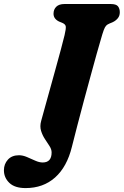

<svg xmlns="http://www.w3.org/2000/svg" viewBox="-114 -720 617 956"><path d="M387 -520Q380 -497.5 367.2 -451.2Q354.5 -405 338 -345Q321.5 -285 304.2 -220.5Q287 -156 271.2 -95.5Q255.5 -35 244 11Q219.5 111 160.2 163.8Q101 216.5 13.5 216.5Q-40.5 216.5 -67.5 190.5Q-94.5 164.5 -94.5 127.5Q-94.5 97 -74.8 75Q-55 53 -19.5 53Q-0.5 53 20.5 62Q41.5 71 61.5 80Q81.5 89 98.5 89Q143 89 143 39Q143 23.5 132.5 7.2Q122 -9 109.8 -27.5Q97.5 -46 90.5 -68.5Q83.5 -91 91 -118Q94.5 -130.5 105.2 -169.5Q116 -208.5 130.8 -261.8Q145.5 -315 161 -370.8Q176.5 -426.5 189 -473.2Q201.5 -520 207.5 -545Q215 -577 213.5 -588Q212 -599 197.5 -605.5L179.5 -613Q152.5 -626.5 152.5 -651.5Q152.5 -673 166.2 -686.5Q180 -700 207 -700H437Q464.5 -700 473.5 -688.5Q482.5 -677 482.5 -659Q482.5 -641 472.5 -629Q462.5 -617 449 -610.5L430.5 -602.5Q420.5 -598.5 414.5 -592.2Q408.5 -586 402.5 -570Q396.5 -554 387 -520Z"/></svg>

Font: Fraunces 9pt SuperSoft
Style: Bold Italic
Weight: 700
Italic angle: -16°
Version: Version 1.000;[b76b70a41]